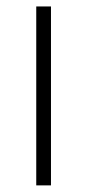

<svg xmlns="http://www.w3.org/2000/svg" viewBox="-20 -560 264 580"><path d="M89.5 0V-540.5H134V0Z"/></svg>

Font: Encode Sans Semi Expanded ExtraLight
Style: Regular
Weight: 200
Width: 6
Designer: Multiple Designers
Foundry: Impallari Type
Version: Version 3.000; ttfautohint (v1.8.3) -l 8 -r 50 -G 200 -x 14 